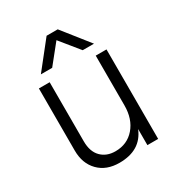

<svg xmlns="http://www.w3.org/2000/svg" viewBox="-172 -823 872 942"><g transform="rotate(-30 264.5 -352.5)"><path d="M453 0H392V-91Q352 7 231 7Q157 7 113.5 -37.5Q70 -82 70 -155V-507H131V-172Q131 -114 161.5 -83Q192 -52 242 -52Q309 -52 350.5 -100Q392 -148 392 -225V-507H453ZM177 -562H113L232 -712H295L414 -562H350L263 -669Z"/></g></svg>

Font: Hind Siliguri Light
Style: Regular
Weight: 300
Designer: Jyotish Sonowal
Foundry: Indian Type Foundry
Version: Version 1.001;PS 1.0;hotconv 1.0.86;makeotf.lib2.5.63406; tt